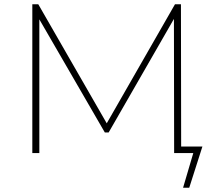

<svg xmlns="http://www.w3.org/2000/svg" viewBox="-20 -720 1022 903"><path d="M932 -31 870 163H841L889 0H799L798 -631L491 -97H473L165 -629V0H132V-700H160L482 -140L803 -700H831L832 -31Z"/></svg>

Font: Montserrat Alternates ExLight
Style: Regular
Weight: 275
Designer: Julieta Ulanovsky
Foundry: Julieta Ulanovsky
Version: Version 7.200